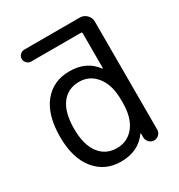

<svg xmlns="http://www.w3.org/2000/svg" viewBox="-179 -896 942 1008"><g transform="rotate(-30 291.5 -392.0)"><path d="M134.8 -283.2Q134.8 -186.5 173.8 -134.8Q212.9 -83 280.3 -83Q344.7 -83 384.8 -133.3Q424.8 -183.6 424.8 -276.4V-290Q424.8 -381.8 384.3 -433.1Q343.8 -484.4 280.3 -484.4Q211.9 -484.4 173.3 -433.1Q134.8 -381.8 134.8 -283.2ZM424.8 -695.3Q424.8 -702.1 418 -702.1H116.2Q101.6 -702.1 90.8 -712.9Q80.1 -723.6 80.1 -738.3Q80.1 -752.9 90.8 -763.7Q101.6 -774.4 116.2 -774.4H453.1Q476.6 -774.4 493.7 -757.3Q510.7 -740.2 510.7 -716.8V-62.5Q510.7 -44.9 498.5 -32.7Q486.3 -20.5 469.2 -20.5Q452.1 -20.5 439.9 -32.7Q427.7 -44.9 426.8 -61.5V-85.9Q426.8 -86.9 425.3 -87.4Q423.8 -87.9 422.9 -86.9Q369.1 -10.7 263.7 -10.7Q167 -10.7 108.4 -82.5Q49.8 -154.3 49.8 -283.2Q49.8 -415 107.4 -486.3Q165 -557.6 263.7 -557.6Q367.2 -557.6 420.9 -483.4Q421.9 -482.4 423.3 -482.9Q424.8 -483.4 424.8 -484.4Z"/></g></svg>

Font: Gen Jyuu Gothic P Regular
Style: Regular
Weight: 400
Designer: [Source Han Sans]
Ryoko NISHIZUKA  (kana & ideographs); Paul D. Hunt (Latin, Greek & Cyrillic); Wenlong ZHANG  (bopomofo
Version: Version 1.002.20150607